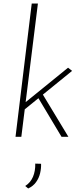

<svg xmlns="http://www.w3.org/2000/svg" viewBox="-20 -776 448 1089"><path d="M68 0 160 -756H195L101 0ZM218 -248 368 0H329L192 -229ZM107 -145 105 -180 366 -392 389 -374ZM140 293 123 279Q153 260 167 227Q181 194 180 152L213 153Q214 179 207.5 206.5Q201 234 184.5 257Q168 280 140 293Z"/></svg>

Font: Josefin Sans Thin ExtraLight
Style: Italic
Weight: 250
Italic angle: -7°
Version: Version 2.000